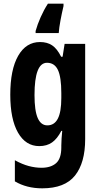

<svg xmlns="http://www.w3.org/2000/svg" viewBox="-20 -786 540 1046"><path d="M198 -557Q237 -557 264 -539Q291 -521 313 -477H321L332 -547H444V-28Q444 101 388.5 170.5Q333 240 210 240Q125 240 61 202V87Q101 109 136.5 118.5Q172 128 206 128Q257 128 285.5 103Q314 78 314 17V7Q314 -10 315.5 -32Q317 -54 319 -73H314Q292 -30 263.5 -10Q235 10 194 10Q120 10 78 -63.5Q36 -137 36 -270Q36 -407 79 -482Q122 -557 198 -557ZM236 -444Q168 -444 168 -268Q168 -183 185.5 -143Q203 -103 238 -103Q276 -103 295 -139.5Q314 -176 314 -252V-279Q314 -366 295.5 -405Q277 -444 236 -444ZM326 -753Q317 -715 309.5 -675Q302 -635 300 -606H174V-617Q184 -653 201.5 -692.5Q219 -732 241 -766H326Z"/></svg>

Font: Noto Sans Myanmar ExtraCondensed
Style: Bold
Weight: 700
Width: 2
Designer: Monotype Design Team
Foundry: Monotype Imaging Inc.
Version: Version 2.107; ttfautohint (v1.8.4.7-5d5b)